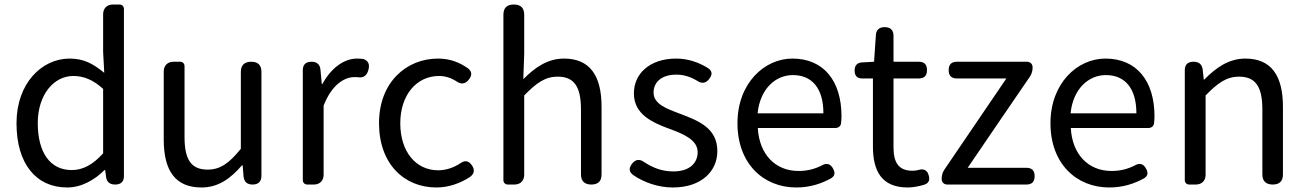

<svg xmlns="http://www.w3.org/2000/svg" viewBox="-20 -816 5777 849"><path d="M528 -398V-776C528 -788 520 -796 508 -796H482H479C453 -796 436 -779 436 -753V-587L441 -494C393 -533 352 -557 288 -557C164 -557 53 -447 53 -271C53 -90 141 13 277 13C342 13 400 -22 442 -64H445L449 -34C452 -11 466 0 489 0C514 0 528 -12 528 -37ZM436 -351V-280V-138C391 -88 347 -64 297 -64C202 -64 147 -141 147 -272C147 -396 217 -480 304 -480C349 -480 391 -464 436 -423Z M1136 -271V-498C1136 -528 1121 -543 1091 -543C1061 -543 1045 -528 1045 -498V-158C993 -94 954 -66 898 -66C826 -66 796 -109 796 -210V-523C796 -535 788 -543 776 -543H750H747C721 -543 704 -526 704 -500V-199C704 -60 756 13 871 13C945 13 999 -26 1050 -85H1053L1057 -36C1059 -12 1073 0 1097 0C1122 0 1136 -13 1136 -38Z M1319 -271V-20C1319 -8 1327 0 1339 0H1365H1368C1394 0 1411 -17 1411 -43V-349C1447 -441 1502 -475 1547 -475C1552 -475 1556 -475 1560 -475C1588 -469 1604 -483 1610 -511C1615 -532 1608 -548 1587 -555C1579 -556 1570 -557 1559 -557C1499 -557 1443 -513 1405 -444H1403L1397 -508C1395 -531 1381 -543 1358 -543C1333 -543 1319 -531 1319 -506Z M1729 -62C1775 -13 1838 13 1910 13C1963 13 2015 -5 2059 -34C2077 -48 2080 -64 2068 -83C2053 -106 2036 -109 2014 -93C1986 -75 1953 -63 1918 -63C1818 -63 1750 -146 1750 -271C1750 -396 1822 -480 1921 -480C1949 -480 1973 -472 1996 -458C2017 -442 2037 -443 2053 -464C2068 -483 2068 -499 2049 -514C2015 -538 1973 -557 1917 -557C1847 -557 1782 -531 1734 -482C1686 -433 1656 -362 1656 -271C1656 -181 1684 -110 1729 -62Z M2206 -398V-20C2206 -8 2214 0 2226 0H2252H2255C2281 0 2298 -17 2298 -43V-394C2352 -449 2390 -477 2446 -477C2518 -477 2549 -434 2549 -332V-45C2549 -15 2565 0 2595 0C2625 0 2640 -15 2640 -45V-344C2640 -482 2588 -557 2474 -557C2400 -557 2344 -516 2294 -466L2298 -578V-750C2298 -781 2283 -796 2252 -796C2221 -796 2206 -781 2206 -750Z M2832 -512C2800 -485 2783 -446 2783 -403C2783 -310 2865 -274 2941 -246C3001 -224 3065 -198 3065 -143C3065 -96 3030 -58 2958 -58C2907 -58 2867 -74 2829 -99C2809 -114 2789 -112 2774 -91C2760 -72 2761 -56 2780 -42C2828 -9 2891 13 2955 13C3019 13 3068 -5 3102 -35C3135 -64 3152 -104 3152 -148C3152 -251 3066 -283 2987 -313C2926 -336 2870 -356 2870 -407C2870 -450 2902 -486 2971 -486C3006 -486 3036 -475 3064 -458C3084 -445 3102 -448 3116 -467C3130 -486 3131 -500 3112 -514C3073 -539 3024 -557 2970 -557C2911 -557 2864 -540 2832 -512Z M3605 -250H3674C3688 -250 3698 -259 3699 -271C3700 -280 3701 -291 3701 -302C3701 -457 3623 -557 3484 -557C3360 -557 3241 -448 3241 -271C3241 -92 3356 13 3501 13C3562 13 3612 -4 3654 -27C3672 -38 3674 -51 3664 -70C3653 -91 3636 -97 3615 -85C3584 -69 3551 -60 3511 -60C3408 -60 3337 -134 3331 -250H3514ZM3548 -315H3475H3330C3341 -423 3409 -484 3486 -484C3571 -484 3621 -425 3621 -315Z M3931 -317V-469H4005H4042C4067 -469 4079 -481 4079 -506C4079 -531 4067 -543 4042 -543H3931V-658C3931 -683 3917 -696 3892 -696C3868 -696 3854 -684 3853 -660L3845 -543L3792 -540C3770 -539 3759 -526 3759 -504C3759 -481 3770 -469 3793 -469H3840V-168C3840 -59 3879 13 3994 13C4017 13 4041 8 4063 2C4085 -4 4093 -17 4087 -39C4081 -64 4064 -72 4040 -64C4032 -62 4023 -61 4015 -61C3952 -61 3931 -99 3931 -165Z M4402 -284 4534 -477C4541 -487 4546 -502 4546 -515V-518C4546 -533 4536 -543 4521 -543H4212C4187 -543 4175 -531 4175 -506C4175 -481 4187 -469 4212 -469H4430L4156 -66C4149 -56 4144 -41 4144 -28V-25C4144 -10 4154 0 4169 0H4349H4518C4543 0 4555 -12 4555 -37C4555 -62 4543 -74 4518 -74H4259Z M4989 -250H5058C5072 -250 5082 -259 5083 -271C5084 -280 5085 -291 5085 -302C5085 -457 5007 -557 4868 -557C4744 -557 4625 -448 4625 -271C4625 -92 4740 13 4885 13C4946 13 4996 -4 5038 -27C5056 -38 5058 -51 5048 -70C5037 -91 5020 -97 4999 -85C4968 -69 4935 -60 4895 -60C4792 -60 4721 -134 4715 -250H4898ZM4932 -315H4859H4714C4725 -423 4793 -484 4870 -484C4955 -484 5005 -425 5005 -315Z M5219 -271V-20C5219 -8 5227 0 5239 0H5265H5268C5294 0 5311 -17 5311 -43V-394C5365 -449 5403 -477 5459 -477C5531 -477 5562 -434 5562 -332V-45C5562 -15 5578 0 5608 0C5638 0 5653 -15 5653 -45V-344C5653 -482 5601 -557 5487 -557C5413 -557 5356 -516 5305 -464H5303L5298 -509C5295 -532 5281 -543 5258 -543C5233 -543 5219 -531 5219 -506Z"/></svg>

Font: GenSenRounded2 TW R
Style: Regular
Weight: 400
Version: Version 2.100;PS 2.1;hotconv 16.6.51;makeotf.lib2.5.65220 DE